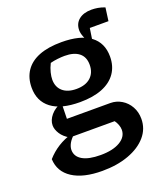

<svg xmlns="http://www.w3.org/2000/svg" viewBox="-149 -710 859 1015"><g transform="rotate(-20 280.5 -202.5)"><path d="M251 208Q144 208 83.5 168.5Q23 129 20 58Q48 26 84.5 3Q121 -20 167 -33H183Q155 -8 144.5 11.5Q134 31 134 48Q134 85 169 105.5Q204 126 271 126Q340 126 380.5 102Q421 78 421 38Q421 25 415.5 10Q410 -5 401 -17H149Q117 -35 101 -60Q85 -85 85 -108Q85 -137 107.5 -164Q130 -191 170 -205L168 -115H412Q446 -115 475 -97.5Q504 -80 521 -49.5Q538 -19 538 19Q538 75 501.5 117.5Q465 160 400 184Q335 208 251 208ZM264 -174Q158 -174 103.5 -215.5Q49 -257 49 -333Q49 -388 75.5 -427Q102 -466 153 -486Q204 -506 279 -506Q385 -506 440 -465Q495 -424 495 -347Q495 -293 468 -254Q441 -215 389.5 -194.5Q338 -174 264 -174ZM270 -246Q322 -246 350.5 -272Q379 -298 379 -343Q379 -387 350.5 -409.5Q322 -432 270 -432Q252 -432 230 -429.5Q208 -427 189 -422Q177 -398 171.5 -375.5Q166 -353 166 -336Q166 -294 193.5 -270Q221 -246 270 -246ZM423 -452Q406 -473 397.5 -494.5Q389 -516 389 -532Q389 -570 415.5 -591.5Q442 -613 487 -613Q504 -613 522 -610Q540 -607 561 -599L551 -525H446L435 -452Z"/></g></svg>

Font: Piazzolla Thin
Style: Bold
Weight: 700
Version: Version 2.005